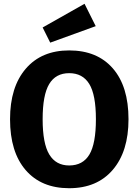

<svg xmlns="http://www.w3.org/2000/svg" viewBox="-20 -976 731 1013"><path d="M426 -956 485 -838 245 -751 205 -831ZM345 -710Q493 -710 575.5 -615Q658 -520 658 -347Q658 -177 575 -80Q492 17 345 17Q198 17 115.5 -78.5Q33 -174 33 -347Q33 -517 116 -613.5Q199 -710 345 -710ZM345 -103Q417 -103 451.5 -160.5Q486 -218 486 -347Q486 -476 451 -533Q416 -590 345 -590Q274 -590 239.5 -532.5Q205 -475 205 -347Q205 -219 240 -161Q275 -103 345 -103Z"/></svg>

Font: Fira Sans
Style: Bold
Weight: 700
Designer: bBox Type GmbH & Carrois Corporate GbR & Edenspiekermann AG
Foundry: bBox Type GmbH & Carrois Corporate GbR & Edenspiekermann AG
Version: Version 4.301;PS 004.301;hotconv 1.0.88;makeotf.lib2.5.64775